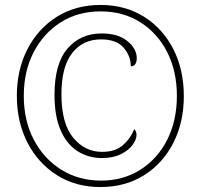

<svg xmlns="http://www.w3.org/2000/svg" viewBox="-20 -745 811 775"><path d="M385 10Q285 10 209 -38.5Q133 -87 90.5 -170Q48 -253 48 -358Q48 -463 90.5 -546Q133 -629 209 -677Q285 -725 386 -725Q486 -725 562 -677Q638 -629 680 -546Q722 -463 722 -357Q722 -252 680 -169Q638 -86 562 -38Q486 10 385 10ZM388 -16Q478 -16 547.5 -60.5Q617 -105 655.5 -182Q694 -259 694 -358Q694 -457 655.5 -533.5Q617 -610 547.5 -654.5Q478 -699 386 -699Q294 -699 224.5 -654.5Q155 -610 115.5 -533.5Q76 -457 76 -358Q76 -258 116.5 -181Q157 -104 227.5 -60Q298 -16 388 -16ZM391 -107Q337 -107 293.5 -134.5Q250 -162 225 -218.5Q200 -275 200 -362Q200 -488 252.5 -549Q305 -610 390 -610Q457 -610 494.5 -579Q532 -548 532 -510Q532 -497 527 -487.5Q522 -478 508 -477Q508 -519 479 -552.5Q450 -586 388 -586Q314 -586 271 -530.5Q228 -475 228 -365Q228 -246 275.5 -189Q323 -132 392 -132Q445 -132 476 -159Q507 -186 522 -224Q531 -215 531 -200Q531 -182 515 -160Q499 -138 467.5 -122.5Q436 -107 391 -107Z"/></svg>

Font: Noto Serif Tamil SemiCondensed Thin
Style: Italic
Weight: 100
Width: 4
Italic angle: -12°
Designer: Indian Type Foundry, Tom Grace, and the Monotype Design Team
Foundry: Monotype Imaging Inc.
Version: Version 2.003; ttfautohint (v1.8.4.7-5d5b)